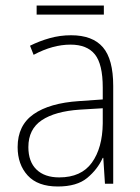

<svg xmlns="http://www.w3.org/2000/svg" viewBox="-20 -667 508 697"><path d="M238 -539Q316 -539 353.5 -495.5Q391 -452 391 -355V0H361L355 -94H353Q334 -52 296.5 -21Q259 10 190 10Q117 10 80.5 -30Q44 -70 44 -133Q44 -212 102 -252.5Q160 -293 267 -300L353 -306V-349Q353 -434 324.5 -469.5Q296 -505 236 -505Q204 -505 171 -496Q138 -487 102 -468L89 -501Q123 -518 160.5 -528.5Q198 -539 238 -539ZM270 -269Q180 -263 131.5 -230.5Q83 -198 83 -133Q83 -80 112.5 -51.5Q142 -23 195 -23Q275 -23 313.5 -76.5Q352 -130 353 -219V-274ZM357 -647V-614H113V-647Z"/></svg>

Font: Noto Sans Sinhala UI SemiCondensed ExtraLight
Style: Regular
Weight: 200
Width: 4
Designer: Jelle Bosma - Monotype Design Team
Foundry: Monotype Imaging Inc.
Version: Version 2.006; ttfautohint (v1.8.4.7-5d5b)